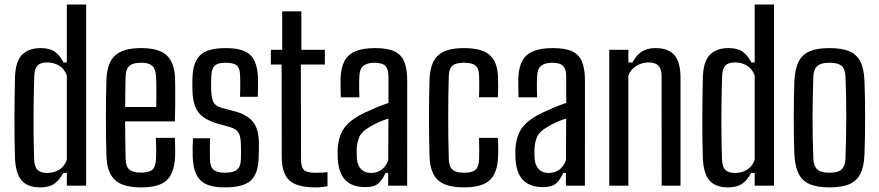

<svg xmlns="http://www.w3.org/2000/svg" viewBox="-20 -820 3884 848"><path d="M157.4 7.6Q102.7 7.6 75.9 -22.5Q49.2 -52.6 46.2 -121.6Q44.7 -161.4 44.2 -208Q43.7 -254.5 43.9 -302.1Q44.1 -349.8 44.7 -395.4Q45.2 -440.9 46.2 -478.4Q48.4 -548.7 77.5 -578.2Q106.7 -607.6 159.4 -607.6Q199.3 -607.6 221.7 -591.9Q244 -576.2 260.5 -544.1H275.2V-800H360.5V0H275.2V-56.3H259.5Q242.8 -24.6 220 -8.5Q197.1 7.6 157.4 7.6ZM187.8 -56.1Q217.5 -56.1 240.8 -70Q264 -83.9 275.2 -113.8V-486.6Q264 -516.4 240.8 -530.4Q217.5 -544.3 188.2 -544.3Q158.9 -544.3 145.8 -530.5Q132.7 -516.7 131.6 -486.5Q129.4 -424.6 128.6 -358.9Q127.8 -293.1 128.4 -231Q129 -168.9 130.8 -117.4Q131.9 -83.4 145.6 -69.8Q159.3 -56.1 187.8 -56.1Z M604.4 7.6Q523.7 7.6 488.8 -23.9Q453.9 -55.4 450.2 -125.9Q449.1 -161.6 448.4 -205.7Q447.7 -249.9 447.7 -297.1Q447.7 -344.3 448.3 -389.8Q448.8 -435.3 450.2 -472.9Q454.1 -545.7 490.1 -576.6Q526.1 -607.6 603.2 -607.6Q681.3 -607.6 715.5 -576.3Q749.8 -544.9 753.1 -476.5Q753.6 -464.5 753.8 -432.9Q754.1 -401.2 753.8 -360.8Q753.6 -320.5 752.1 -283.7H532.6Q532.6 -243.6 533.3 -202Q534.1 -160.4 534.8 -117.2Q535.8 -83.7 551.8 -70.6Q567.7 -57.5 602.8 -57.5Q638.3 -57.5 652.9 -70.6Q667.5 -83.7 669 -117.4Q670 -132.8 669.9 -158.1Q669.7 -183.4 668.2 -211.1H752.1Q753.1 -195.2 753.6 -168.8Q754.1 -142.4 753.1 -125.9Q749.4 -54.3 715.8 -23.4Q682.2 7.6 604.4 7.6ZM532.8 -347.4H670Q670.4 -374.7 670.6 -402.7Q670.8 -430.8 670.4 -452.6Q669.9 -474.3 669 -483.6Q667.1 -516.7 651.7 -529.8Q636.3 -542.9 603.2 -542.9Q566.2 -542.9 551 -528.4Q535.8 -514 534.8 -483.6Q534.3 -450.1 533.5 -415.6Q532.8 -381.2 532.8 -347.4Z M972.8 7.6Q896.2 7.6 865.2 -23.6Q834.1 -54.7 831.2 -125.5Q830.7 -147.9 830.8 -168.3Q830.9 -188.7 832.2 -209.2H908.1Q906.6 -179.1 906.9 -156.5Q907.2 -134 907.3 -117.2Q908 -83.5 923.2 -70.3Q938.3 -57.1 972.8 -57.1Q1010 -57.1 1026.6 -70.4Q1043.2 -83.7 1044 -117.8Q1044.4 -132.3 1044.3 -142.1Q1044.3 -151.8 1044.3 -161.1Q1044.3 -170.4 1043.9 -182.8Q1043.1 -216.5 1034 -233.1Q1025 -249.6 997.4 -258.2L941.6 -274Q901.4 -285.7 877.5 -303.1Q853.7 -320.4 842.4 -348.5Q831.1 -376.5 829.9 -420.5Q829.6 -437.5 829.6 -448.9Q829.6 -460.3 829.9 -473.5Q831.5 -545.1 864.1 -576.3Q896.6 -607.6 977.4 -607.6Q1053.5 -607.6 1085.3 -577.3Q1117 -546.9 1119.5 -474.9Q1119.8 -463.8 1119.7 -436.8Q1119.5 -409.8 1118.3 -392.4H1040.1Q1041 -408 1041 -425.3Q1041.1 -442.5 1041 -458.1Q1041 -473.7 1040.5 -484.4Q1040.2 -517.5 1026.5 -530.2Q1012.8 -542.9 977.4 -542.9Q942.4 -542.9 928.4 -530.2Q914.4 -517.5 913.4 -484Q913 -474.7 912.5 -460.8Q912 -446.8 912.4 -428.7Q913.2 -393.8 920.9 -373.1Q928.7 -352.4 959.8 -343.3L1012.7 -329.5Q1069.7 -315 1096.6 -282.6Q1123.6 -250.3 1123.6 -185.6Q1123.6 -168.4 1123.4 -155Q1123.2 -141.6 1122.4 -123.5Q1120.8 -53.5 1087.8 -22.9Q1054.8 7.6 972.8 7.6Z M1374.5 7.6Q1291.5 7.6 1258 -23.2Q1224.5 -53.9 1224.4 -127.1L1223.8 -535.1H1176.2V-600H1226.4V-770H1311V-600H1414.7V-535.1H1308.7L1309.5 -117.8Q1309.5 -81.8 1322.5 -69.3Q1335.5 -56.9 1375.7 -56.9Q1390.8 -56.9 1401.7 -57.6Q1412.7 -58.3 1426.5 -59.5V2.6Q1414.5 4.6 1401.9 6.1Q1389.4 7.6 1374.5 7.6Z M1593.6 6.4Q1537.4 6.4 1507.1 -22.9Q1476.8 -52.2 1472.1 -112.8Q1471.6 -125.2 1471.2 -137.5Q1470.8 -149.7 1471.3 -162.1Q1473.7 -198.3 1484.9 -226.9Q1496.2 -255.4 1522 -278.7Q1547.8 -302 1592.3 -323.1Q1616.4 -334.3 1642.8 -345.4Q1669.3 -356.4 1695.8 -365.6V-481.4Q1695.8 -513.9 1682.3 -528.4Q1668.8 -542.9 1633.8 -542.9Q1604 -542.9 1586.5 -530.4Q1568.9 -517.9 1567.4 -486.8Q1566.5 -472.4 1566.2 -453.5Q1566 -434.5 1566.4 -416.8Q1566.9 -399 1567.4 -390.1H1485.2Q1484.7 -409.9 1484.2 -432.6Q1483.7 -455.3 1484.2 -476.5Q1486.3 -521.5 1501.5 -550.5Q1516.7 -579.5 1549.5 -593.5Q1582.4 -607.6 1637.2 -607.6Q1692.1 -607.6 1722.7 -592.9Q1753.3 -578.2 1765.9 -546.6Q1778.5 -515 1778.5 -464.5L1778.3 0H1694.4V-56.3H1682.6Q1669.7 -26.6 1651.3 -10.1Q1632.8 6.4 1593.6 6.4ZM1618 -56.1Q1645.6 -56.1 1665.1 -70.5Q1684.6 -84.9 1694.6 -111.8L1695.6 -296.4Q1676.1 -290.4 1655.2 -281.6Q1634.2 -272.7 1609.7 -257.4Q1577.1 -238.6 1567.1 -215.4Q1557.1 -192.2 1555.5 -162.1Q1555.4 -148.8 1555.6 -139Q1555.8 -129.1 1556.3 -118.2Q1558.8 -89.4 1574.8 -72.7Q1590.8 -56.1 1618 -56.1Z M2095.6 -390.5Q2096.5 -406 2096.6 -422.6Q2096.6 -439.2 2096.6 -455.2Q2096.5 -471.2 2096 -484.4Q2095.3 -517.2 2080.4 -530.1Q2065.5 -542.9 2029.4 -542.9Q1993.2 -542.9 1978.2 -529.8Q1963.2 -516.7 1962.2 -484Q1960.7 -437.4 1960.1 -392.3Q1959.6 -347.2 1959.6 -302.1Q1959.6 -257 1960.1 -211.2Q1960.7 -165.4 1962.2 -117.2Q1963.2 -83.7 1979 -70.4Q1994.7 -57.1 2030.2 -57.1Q2066.1 -57.1 2080.7 -70.6Q2095.3 -84.1 2096 -117.8Q2096.6 -138.4 2096.6 -160.1Q2096.6 -181.7 2095.6 -211.1H2178.7Q2180.1 -193.6 2180.4 -168.4Q2180.7 -143.2 2179.7 -125.5Q2176.8 -54.7 2142.2 -23.6Q2107.6 7.6 2030.2 7.6Q1949.9 7.6 1915.2 -23.7Q1880.5 -55 1877.2 -125.5Q1876.1 -161.2 1875.4 -205.3Q1874.7 -249.5 1874.7 -297.1Q1874.7 -344.7 1875.3 -390.2Q1875.8 -435.7 1877.2 -473.3Q1881.1 -545.7 1916.3 -576.6Q1951.5 -607.6 2029.4 -607.6Q2107.5 -607.6 2142.7 -577.1Q2177.9 -546.5 2179.7 -476.1Q2180.3 -456.1 2180.2 -432.4Q2180.1 -408.8 2178.7 -390.5Z M2378.6 6.4Q2322.4 6.4 2292.1 -22.9Q2261.8 -52.2 2257.1 -112.8Q2256.6 -125.2 2256.2 -137.5Q2255.8 -149.7 2256.3 -162.1Q2258.7 -198.3 2269.9 -226.9Q2281.2 -255.4 2307 -278.7Q2332.8 -302 2377.3 -323.1Q2401.4 -334.3 2427.8 -345.4Q2454.3 -356.4 2480.8 -365.6V-481.4Q2480.8 -513.9 2467.3 -528.4Q2453.8 -542.9 2418.8 -542.9Q2389 -542.9 2371.5 -530.4Q2353.9 -517.9 2352.4 -486.8Q2351.5 -472.4 2351.2 -453.5Q2351 -434.5 2351.4 -416.8Q2351.9 -399 2352.4 -390.1H2270.2Q2269.7 -409.9 2269.2 -432.6Q2268.7 -455.3 2269.2 -476.5Q2271.3 -521.5 2286.5 -550.5Q2301.7 -579.5 2334.5 -593.5Q2367.4 -607.6 2422.2 -607.6Q2477.1 -607.6 2507.7 -592.9Q2538.3 -578.2 2550.9 -546.6Q2563.5 -515 2563.5 -464.5L2563.3 0H2479.4V-56.3H2467.6Q2454.7 -26.6 2436.3 -10.1Q2417.8 6.4 2378.6 6.4ZM2403 -56.1Q2430.6 -56.1 2450.1 -70.5Q2469.6 -84.9 2479.6 -111.8L2480.6 -296.4Q2461.1 -290.4 2440.2 -281.6Q2419.2 -272.7 2394.7 -257.4Q2362.1 -238.6 2352.1 -215.4Q2342.1 -192.2 2340.5 -162.1Q2340.4 -148.8 2340.6 -139Q2340.8 -129.1 2341.3 -118.2Q2343.8 -89.4 2359.8 -72.7Q2375.8 -56.1 2403 -56.1Z M2670.8 0V-600H2755.3V-544.1H2773.1Q2790.4 -575.8 2813.9 -591.7Q2837.4 -607.6 2875.4 -607.6Q2930.8 -607.6 2958 -577.2Q2985.2 -546.7 2985.6 -478.4V0H2902.4L2902 -485Q2901.6 -516.2 2887.7 -530.2Q2873.8 -544.3 2844.2 -544.3Q2815.6 -544.3 2790.4 -529Q2765.3 -513.7 2755.3 -486.2V0Z M3195.4 7.6Q3140.7 7.6 3113.9 -22.5Q3087.2 -52.6 3084.2 -121.6Q3082.7 -161.4 3082.2 -208Q3081.7 -254.5 3081.9 -302.1Q3082.1 -349.8 3082.7 -395.4Q3083.2 -440.9 3084.2 -478.4Q3086.4 -548.7 3115.5 -578.2Q3144.7 -607.6 3197.4 -607.6Q3237.3 -607.6 3259.7 -591.9Q3282 -576.2 3298.5 -544.1H3313.2V-800H3398.5V0H3313.2V-56.3H3297.5Q3280.8 -24.6 3258 -8.5Q3235.1 7.6 3195.4 7.6ZM3225.8 -56.1Q3255.5 -56.1 3278.8 -70Q3302 -83.9 3313.2 -113.8V-486.6Q3302 -516.4 3278.8 -530.4Q3255.5 -544.3 3226.2 -544.3Q3196.9 -544.3 3183.8 -530.5Q3170.7 -516.7 3169.6 -486.5Q3167.4 -424.6 3166.6 -358.9Q3165.8 -293.1 3166.4 -231Q3167 -168.9 3168.8 -117.4Q3169.9 -83.4 3183.6 -69.8Q3197.3 -56.1 3225.8 -56.1Z M3643.5 7.6Q3588.5 7.6 3555.5 -7Q3522.4 -21.7 3506.9 -53.4Q3491.3 -85.1 3488.5 -136.9Q3487.1 -167.1 3486.4 -207.8Q3485.7 -248.5 3485.7 -293.8Q3485.7 -339.1 3486.4 -383Q3487.1 -427 3488.5 -462.9Q3491.4 -515.6 3507 -547.3Q3522.6 -578.9 3555.6 -593.3Q3588.6 -607.6 3643.5 -607.6Q3699.7 -607.6 3732.6 -592.9Q3765.5 -578.1 3780.8 -546.5Q3796.1 -514.8 3798 -462.9Q3799.4 -430.1 3800.2 -388.6Q3800.9 -347.1 3800.9 -303.1Q3800.9 -259.1 3800.2 -216.4Q3799.4 -173.7 3798 -136.9Q3796 -85.1 3780.5 -53.4Q3765 -21.7 3732.1 -7Q3699.2 7.6 3643.5 7.6ZM3643.5 -57.1Q3682.4 -57.1 3697.6 -72.1Q3712.9 -87.2 3714.2 -118.8Q3715.7 -164.4 3716.6 -209.1Q3717.6 -253.8 3717.8 -298.7Q3718 -343.7 3717 -389.2Q3716.1 -434.7 3714.2 -481.8Q3712.9 -514.9 3697.2 -528.9Q3681.6 -542.9 3643.5 -542.9Q3605.8 -542.9 3589.5 -528.1Q3573.2 -513.3 3572.2 -480.6Q3570.8 -440.1 3569.9 -396.3Q3569 -352.5 3568.8 -306.3Q3568.6 -260.2 3569.5 -213.2Q3570.5 -166.2 3572.3 -119.6Q3573.7 -86.4 3589.7 -71.7Q3605.8 -57.1 3643.5 -57.1Z"/></svg>

Font: Big Shoulders Thin
Style: Regular
Weight: 100
Version: Version 2.002